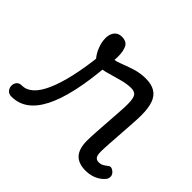

<svg xmlns="http://www.w3.org/2000/svg" viewBox="-235 -751 943 943"><g transform="rotate(45 237.0 -279.0)"><path d="M-55 17Q-74 17 -83.5 5.5Q-93 -6 -93.5 -20.5Q-94 -35 -85 -46.5Q-76 -58 -57 -58Q-26 -58 0 -82Q26 -106 47 -153.5Q68 -201 84 -271Q100 -341 110 -433L170 -424Q161 -312 142.5 -229Q124 -146 96 -91.5Q68 -37 30.5 -10Q-7 17 -55 17ZM460 17Q434 17 415 10Q396 3 384 -10.5Q372 -24 366 -44.5Q360 -65 360 -91Q360 -119 362.5 -155Q365 -191 367.5 -229Q370 -267 372.5 -301.5Q375 -336 375 -361Q375 -400 365.5 -414.5Q356 -429 330 -429Q302 -429 266 -419Q230 -409 196 -399.5Q162 -390 141 -390Q123 -390 106.5 -409.5Q90 -429 79 -457.5Q68 -486 68 -513Q68 -531 74 -545Q80 -559 91.5 -567Q103 -575 121 -575Q154 -575 165 -552Q176 -529 176 -498Q176 -491 176 -484Q176 -477 175 -469Q187 -469 214 -480Q241 -491 276.5 -502Q312 -513 348 -513Q388 -513 413 -498Q438 -483 449.5 -451.5Q461 -420 461 -369Q461 -346 458.5 -310.5Q456 -275 453.5 -235.5Q451 -196 448.5 -161Q446 -126 446 -103Q446 -77 453.5 -67.5Q461 -58 476 -58Q486 -58 494 -61Q502 -64 509.5 -69.5Q517 -75 524 -80Q532 -86 542 -82Q552 -78 559 -70Q567 -60 567.5 -50Q568 -40 563 -31Q552 -16 535.5 -5Q519 6 499.5 11.5Q480 17 460 17Z"/></g></svg>

Font: Playwrite ID
Style: Regular
Weight: 400
Designer: Veronika Burian, José Scaglione
Foundry: TypeTogether
Version: Version 1.002